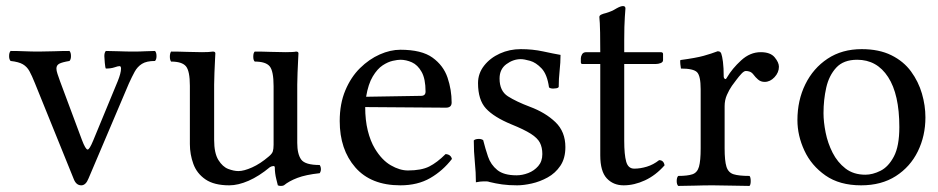

<svg xmlns="http://www.w3.org/2000/svg" viewBox="-20 -611 3091 633"><path d="M329 -385Q327 -387 325.5 -404Q324 -421 324 -426Q324 -438 329 -443Q348 -443 372 -442Q396 -441 421 -441Q441 -441 458.5 -442Q476 -443 491 -443Q496 -438 496 -426Q496 -415 491 -410Q463 -410 448 -400.5Q433 -391 424 -374.5Q415 -358 405 -336L272 -23Q263 0 248 0Q231 0 223 -21L95 -337Q85 -362 77 -376.5Q69 -391 55.5 -399Q42 -407 15 -410Q10 -415 10 -426Q10 -438 15 -443Q38 -443 60.5 -442Q83 -441 108 -441Q133 -441 158.5 -442Q184 -443 209 -443Q214 -438 214 -426Q214 -415 209 -410Q185 -406 175.5 -401Q166 -396 166 -385Q166 -378 169.5 -367.5Q173 -357 178 -343L250 -150Q262 -118 269 -118Q275 -118 287 -147L368 -343Q379 -370 379 -385Q379 -393 374 -393Q369 -393 357.5 -389Q346 -385 329 -385Z M736 0Q686 0 657.5 -19.5Q629 -39 617.5 -70.5Q606 -102 606 -136V-328Q606 -377 593 -392.5Q580 -408 544 -408Q540 -414 540 -424Q540 -435 544 -441Q570 -441 596 -440Q622 -439 646 -439Q670 -439 682 -441Q690 -441 690 -435Q690 -435 689 -415.5Q688 -396 687 -371.5Q686 -347 686 -332V-150Q686 -106 700 -83.5Q714 -61 732.5 -54Q751 -47 766 -47Q784 -47 811 -59Q838 -71 866 -95Q877 -104 879.5 -112Q882 -120 882 -134V-327Q882 -377 869 -392.5Q856 -408 820 -408Q815 -412 815 -424Q815 -437 820 -441Q846 -441 872 -440Q898 -439 922 -439Q933 -439 943 -439.5Q953 -440 956 -441Q964 -441 964 -435Q964 -435 963 -415.5Q962 -396 961 -371.5Q960 -347 960 -332V-140Q960 -103 973 -85Q986 -67 1034 -67Q1038 -61 1038 -53Q1038 -46 1034 -40Q988 -35 960.5 -24.5Q933 -14 916 0Q912 2 906 2Q900 2 896 0Q896 0 891 -20Q886 -40 886 -59Q886 -64 880.5 -63.5Q875 -63 870 -60Q834 -30 799.5 -15Q765 0 736 0Z M1300 0Q1203 0 1151.5 -59Q1100 -118 1100 -212Q1100 -269 1118.5 -313Q1137 -357 1167 -386.5Q1197 -416 1232 -431.5Q1267 -447 1300 -447Q1370 -447 1406 -421Q1442 -395 1455.5 -355Q1469 -315 1469 -273Q1469 -256 1450 -256L1184 -258Q1184 -215 1192.5 -180.5Q1201 -146 1216 -121Q1239 -83 1268.5 -66Q1298 -49 1325 -49Q1369 -49 1395 -62Q1421 -75 1449 -103Q1466 -102 1470 -87Q1440 -48 1398.5 -24Q1357 0 1300 0ZM1187 -292 1368 -295Q1383 -295 1383 -309Q1383 -351 1370 -374Q1357 -397 1338 -405.5Q1319 -414 1300 -414Q1291 -414 1275 -410.5Q1259 -407 1241.5 -395.5Q1224 -384 1209 -359Q1194 -334 1187 -292Z M1542 -148Q1547 -153 1559 -153Q1567 -153 1573 -149Q1580 -121 1589 -94.5Q1598 -68 1619.5 -50.5Q1641 -33 1683 -33Q1702 -33 1721.5 -40.5Q1741 -48 1754.5 -63.5Q1768 -79 1768 -103Q1768 -125 1760 -140.5Q1752 -156 1730 -170Q1708 -184 1666 -201Q1608 -225 1582 -253.5Q1556 -282 1556 -337Q1556 -369 1576 -394.5Q1596 -420 1628 -434.5Q1660 -449 1697 -449Q1736 -449 1770.5 -441.5Q1805 -434 1828 -430Q1828 -405 1825 -378Q1822 -351 1822 -324Q1820 -321 1814.5 -320Q1809 -319 1804 -319Q1794 -319 1790 -323Q1784 -366 1765.5 -385.5Q1747 -405 1727.5 -410.5Q1708 -416 1697 -416Q1672 -416 1649.5 -399.5Q1627 -383 1627 -352Q1627 -311 1654.5 -293.5Q1682 -276 1727 -259Q1778 -240 1811 -208.5Q1844 -177 1844 -126Q1844 -89 1827.5 -64.5Q1811 -40 1785.5 -26Q1760 -12 1733 -6Q1706 0 1685 0Q1657 0 1635.5 -3Q1614 -6 1594 -11Q1589 -13 1584 -13Q1579 -13 1574 -13Q1564 -13 1549 -10Q1549 -42 1545.5 -76.5Q1542 -111 1542 -148Z M1913 -439H1959Q1959 -481 1958.5 -503Q1958 -525 1957.5 -534.5Q1957 -544 1956.5 -547.5Q1956 -551 1956 -555Q1956 -560 1962.5 -563Q1969 -566 1978 -568Q1988 -571 1996 -574.5Q2004 -578 2012 -583Q2026 -591 2034 -591Q2042 -591 2042 -583Q2042 -583 2040 -555Q2038 -527 2038 -478V-439H2158Q2166 -439 2166 -433V-413Q2166 -406 2158 -403Q2150 -400 2142 -400H2038V-147Q2038 -101 2044.5 -78Q2051 -55 2071 -55Q2091 -55 2112.5 -61.5Q2134 -68 2153 -83Q2168 -83 2171 -66Q2142 -33 2106.5 -16.5Q2071 0 2036 0Q2002 0 1980.5 -23Q1959 -46 1959 -99V-400H1900Q1895 -400 1895 -406V-419Q1895 -425 1899 -432Q1903 -439 1913 -439Z M2366 -358Q2366 -354 2369.5 -351Q2373 -348 2377 -356Q2394 -385 2423.5 -412Q2453 -439 2488 -439Q2520 -439 2534 -422Q2548 -405 2548 -391Q2548 -372 2533.5 -356.5Q2519 -341 2501 -341Q2488 -341 2479 -349Q2470 -357 2465 -364Q2459 -372 2452.5 -374.5Q2446 -377 2439 -377Q2433 -377 2424.5 -368Q2416 -359 2407.5 -347.5Q2399 -336 2393 -328Q2384 -315 2376.5 -298Q2369 -281 2369 -261V-122Q2369 -81 2375 -61.5Q2381 -42 2398.5 -36.5Q2416 -31 2451 -31Q2455 -27 2455 -14Q2455 -2 2451 2Q2425 2 2392.5 1Q2360 0 2330 0Q2300 0 2271 1Q2242 2 2216 2Q2211 -3 2211 -14Q2211 -26 2216 -31Q2247 -31 2263 -36.5Q2279 -42 2284.5 -61.5Q2290 -81 2290 -122V-317Q2290 -361 2278 -373Q2266 -385 2225 -385Q2224 -390 2223 -399.5Q2222 -409 2223 -413Q2275 -420 2300 -427Q2325 -434 2346 -442Q2352 -442 2354.5 -439.5Q2357 -437 2358 -434Q2361 -426 2363.5 -407Q2366 -388 2366 -358Z M3031 -224Q3031 -163 3006 -112Q2981 -61 2933.5 -30.5Q2886 0 2819 0Q2748 0 2701.5 -32.5Q2655 -65 2632 -114.5Q2609 -164 2609 -215Q2609 -280 2635 -333Q2661 -386 2708.5 -417.5Q2756 -449 2821 -449Q2878 -449 2918.5 -429Q2959 -409 2983.5 -375.5Q3008 -342 3019.5 -302.5Q3031 -263 3031 -224ZM2806 -414Q2761 -414 2737 -388Q2713 -362 2704 -322Q2695 -282 2695 -238Q2695 -209 2702 -174Q2709 -139 2725 -107.5Q2741 -76 2767.5 -55.5Q2794 -35 2833 -35Q2857 -35 2883 -48Q2909 -61 2927 -95Q2945 -129 2945 -192Q2945 -300 2908 -357Q2871 -414 2806 -414Z"/></svg>

Font: Ponomar
Style: Regular
Weight: 400
Version: Version 1.301; ttfautohint (v1.8.4.7-5d5b)